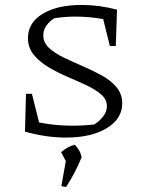

<svg xmlns="http://www.w3.org/2000/svg" viewBox="-20 -548 590 776"><path d="M247 8Q206 8 165 2Q124 -4 81 -16L85 -169H109L138 -53Q169 -47 202 -43.5Q235 -40 271 -40Q319 -40 361 -45Q382 -58 397 -77.5Q412 -97 412 -119Q412 -146 389 -166Q366 -186 330 -203Q294 -220 253 -237.5Q212 -255 176 -276.5Q140 -298 116.5 -326.5Q93 -355 93 -394Q93 -456 152 -492Q211 -528 310 -528Q381 -528 453 -509L448 -362H424L397 -471Q339 -481 285 -481Q242 -481 199 -474Q181 -463 168 -445Q155 -427 155 -405Q155 -376 178 -354.5Q201 -333 237.5 -315.5Q274 -298 314.5 -280.5Q355 -263 391.5 -243Q428 -223 451 -195.5Q474 -168 474 -130Q474 -68 411.5 -30Q349 8 247 8ZM228 204 246 103 227 67Q241 55 254 48Q267 41 282 37Q292 47 299 58.5Q306 70 310 87Q298 117 282.5 147Q267 177 247 208Z"/></svg>

Font: Piazzolla SC Light
Style: Regular
Weight: 300
Designer: Juan Pablo del Peral
Foundry: Huerta Tipografica
Version: Version 1.330